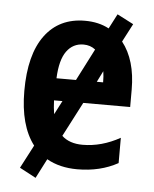

<svg xmlns="http://www.w3.org/2000/svg" viewBox="-49 -629 583 726"><g transform="rotate(5 242.5 -265.5)"><path d="M113 56 51 23 97 -65Q42 -137 42 -268Q42 -406 96 -479Q150 -552 248 -552Q300 -552 339 -531L368 -587L430 -555L394 -486Q446 -420 446 -308V-242H268L200 -111Q229 -84 279 -84Q351 -84 421 -123V-27Q354 10 267 10Q200 10 151 -18ZM250 -462Q210 -462 186 -429Q162 -396 159 -326H233L295 -447Q276 -462 250 -462ZM336 -326Q336 -349 333 -368L312 -326ZM157 -242Q158 -214 162 -190L189 -242Z"/></g></svg>

Font: Noto Sans Condensed SemiBold
Style: Regular
Weight: 600
Width: 3
Designer: Monotype Design Team
Foundry: Monotype Imaging Inc.
Version: Version 2.013; ttfautohint (v1.8.4.7-5d5b)